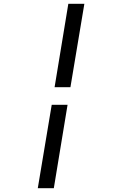

<svg xmlns="http://www.w3.org/2000/svg" viewBox="-20 -843 640 1006"><path d="M266 -386 338 -823H422L349 -386ZM178 143 251 -294H334L262 143Z"/></svg>

Font: Iosevka Curly Extended Oblique
Style: Regular
Weight: 400
Width: 7
Italic angle: -9°
Monospace: yes
Designer: Belleve Invis
Foundry: Belleve Invis
Version: Version 11.1.0; ttfautohint (v1.8.3)